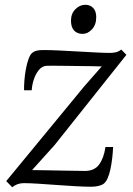

<svg xmlns="http://www.w3.org/2000/svg" viewBox="-20 -771 554 802"><path d="M405 -493.5Q393 -494 367 -494.5Q341 -495 309 -495.2Q277 -495.5 247 -496Q217 -496.5 196.2 -496.5Q175.5 -496.5 172.5 -496Q155 -494 142.2 -478.5Q129.5 -463 121.8 -440.5Q114 -418 112.5 -394H80.5Q80 -410 81.8 -433.5Q83.5 -457 88 -481.5Q92.5 -506 99.5 -525.5Q106.5 -545 117 -552Q122.5 -556.5 132.5 -559.2Q142.5 -562 161.5 -562Q188 -562 226 -560.2Q264 -558.5 305 -556Q346 -553.5 382 -551.8Q418 -550 440 -550Q451.5 -550 463.2 -552.5Q475 -555 486.5 -564L508 -542L208 -165L114 -60.5Q134.5 -60.5 168.5 -59.8Q202.5 -59 238 -58.5Q273.5 -58 300.8 -57.5Q328 -57 335 -57Q374.5 -57 394.2 -84Q414 -111 420.5 -157H452.5Q451.5 -135 448.8 -110.8Q446 -86.5 441.2 -64Q436.5 -41.5 428.8 -24.8Q421 -8 409.5 -1Q403 2.5 390.8 5.8Q378.5 9 360.5 9Q333.5 9 294.8 6.8Q256 4.5 214.5 1.5Q173 -1.5 137.2 -3.8Q101.5 -6 79.5 -6Q66 -6 54.2 -2Q42.5 2 31 11L6 -14.5L332.5 -411ZM325.5 -629.5Q303 -629.5 289.8 -643.2Q276.5 -657 276.5 -684.5Q276.5 -714 294.8 -732.5Q313 -751 336.5 -751Q356.5 -751 369.2 -737.8Q382 -724.5 382 -699.5Q382 -667.5 364.2 -648.5Q346.5 -629.5 325.5 -629.5Z"/></svg>

Font: Merriweather 20pt Light
Style: Italic
Weight: 300
Italic angle: -7.8°
Version: Version 2.101